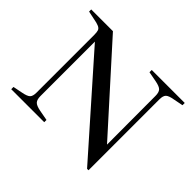

<svg xmlns="http://www.w3.org/2000/svg" viewBox="-148 -901 1144 1144"><g transform="rotate(45 424.5 -328.5)"><path d="M693 16 190 -553V-94Q190 -65 202 -51.5Q214 -38 251 -31L316 -19V0H38V-19L98 -31Q135 -38 147 -50Q159 -62 159 -92V-579Q159 -601 155 -613Q151 -625 136 -632Q121 -639 87 -645L39 -655V-673H222L675 -170L674 -579Q674 -609 662 -622Q650 -635 613 -642L549 -654V-673H827V-654L766 -642Q730 -636 717.5 -624Q705 -612 705 -581V16Z"/></g></svg>

Font: Ibarra Real Nova Medium
Style: Regular
Weight: 500
Designer: Jose Maria Ribagorda & Octavio Pardo
Foundry: Jose Maria Ribagorda
Version: Version 2.000